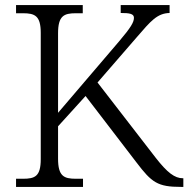

<svg xmlns="http://www.w3.org/2000/svg" viewBox="-20 -734 740 754"><path d="M43 0H306V-32H278C231 -32 208 -42 208 -111V-238L316 -357L516 -96C576 -17 599 0 691 0H700V-34H698C666 -34 637 -56 591 -115L363 -410L519 -590C571 -650 597 -682 646 -683V-714H454V-683C489 -683 506 -680 506 -664C506 -647 494 -626 448 -572L208 -291V-603C208 -672 231 -682 278 -682H305V-714H43V-682H70C117 -682 140 -672 140 -605V-109C140 -41 117 -32 70 -32H43Z"/></svg>

Font: Noto Serif Georgian Light
Style: Regular
Weight: 300
Designer: Monotype Design Team, Akaki Razmadze
Foundry: Google LLC
Version: Version 2.003